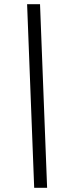

<svg xmlns="http://www.w3.org/2000/svg" viewBox="-20 -780 290 921"><path d="M144 121 110 -760H172L206 121Z"/></svg>

Font: Noto Serif Condensed
Style: Bold Italic
Weight: 700
Width: 3
Italic angle: -12°
Designer: Monotype Design Team
Foundry: Monotype Imaging Inc.
Version: Version 2.014